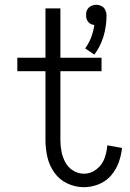

<svg xmlns="http://www.w3.org/2000/svg" viewBox="-20 -770 540 798"><path d="M372 -543 334 -569Q364 -610 372 -666Q365 -667 358 -670Q348 -675 342.5 -685.5Q337 -696 338 -708Q337 -719 342.5 -729.5Q348 -740 358.5 -745Q369 -750 380 -750Q391 -750 401.5 -745Q412 -740 417 -729.5Q422 -719 423 -708Q422 -609 372 -543ZM329 8Q293 8 260 -7.5Q227 -23 206 -52.5Q185 -82 177 -117Q169 -152 169 -188V-474H52V-530H169V-735H231V-530H402V-474H231V-188Q231 -164 235.5 -140.5Q240 -117 251.5 -95.5Q263 -74 284 -61Q305 -48 329 -48Q357 -48 380.5 -66Q404 -84 414 -111Q424 -138 426 -166L487 -155Q484 -124 473 -94Q462 -64 441 -40Q420 -16 390 -4Q360 8 329 8Z"/></svg>

Font: Iosevka SS01 Light
Style: Regular
Weight: 300
Monospace: yes
Designer: Belleve Invis
Foundry: Belleve Invis
Version: 2.3.3; ttfautohint (v1.8.3)